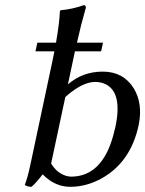

<svg xmlns="http://www.w3.org/2000/svg" viewBox="-20 -718 566 748"><path d="M381.3 -551.8 374 -518.1H272Q270 -509.3 268.1 -500L244.6 -389.2Q301.8 -439 380.4 -439Q460.4 -439 501 -374Q537.1 -314.5 520.5 -231.9Q489.7 -85.9 375 -22.5Q315.9 9.8 253.9 9.8Q195.3 9.8 148.9 -36.1Q147 -38.1 146.5 -39.1Q123.5 -8.8 103 9.8Q83.5 9.3 76.7 2Q87.4 -25.4 97.7 -73.2L184.6 -481.9Q188.5 -500.5 191.9 -518.1H118.2L125.5 -551.8H198.2Q211.9 -630.9 213.4 -674.8L216.3 -678.2Q262.7 -682.1 307.1 -698.2Q314.9 -696.3 314.5 -688Q295.9 -624 279.8 -551.8ZM179.2 -81.1Q201.2 -43.9 238.3 -32.7Q248 -30.3 256.3 -29.8Q377.4 -29.8 421.4 -190.9Q425.8 -207 429.7 -224.1Q458 -358.4 390.1 -390.6Q372.6 -398.4 352.1 -398.9Q308.6 -398.9 255.9 -357.9Q245.6 -350.1 234.4 -339.8Z"/></svg>

Font: Linux Biolinum Slanted O
Style: Slanted
Weight: 400
Designer: Philipp H. Poll
Foundry: Philipp H. Poll
Version: Version 1.0.4